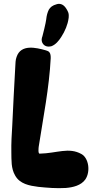

<svg xmlns="http://www.w3.org/2000/svg" viewBox="-20 -980 510 1000"><path d="M332 -922.9C332 -923.8 331.1 -924.8 331.1 -924.8C318.4 -949.2 304.7 -960 286.1 -960C283.2 -960 279.3 -959 275.4 -958C252.9 -952.1 242.2 -942.4 234.4 -929.7C227.5 -916 222.7 -899.4 220.7 -878.9C219.7 -865.2 202.1 -793.9 201.2 -792C196.3 -779.3 195.3 -768.6 200.2 -757.8C205.1 -748 211.9 -742.2 220.7 -739.3C224.6 -738.3 228.5 -737.3 233.4 -737.3C238.3 -737.3 243.2 -738.3 248 -739.3C270.5 -748 286.1 -767.6 298.8 -787.1C319.3 -818.4 333 -853.5 336.9 -882.8C337.9 -886.7 337.9 -890.6 337.9 -894.5C338.9 -904.3 336.9 -914.1 332 -922.9ZM424.8 -45.9C452.1 -86.9 442.4 -156.2 404.3 -177.7C337.9 -214.8 276.4 -181.6 186.5 -179.7C177.7 -179.7 180.7 -208 181.6 -215.8C205.1 -368.2 236.3 -522.5 244.1 -676.8C244.1 -687.5 244.1 -700.2 236.3 -709C231.4 -713.9 224.6 -715.8 218.8 -717.8C167 -732.4 88.9 -751 66.4 -683.6C60.5 -668 60.5 -650.4 59.6 -632.8C53.7 -531.2 48.8 -429.7 43.9 -328.1C41 -281.2 38.1 -233.4 39.1 -186.5C40 -145.5 37.1 -103.5 58.6 -66.4C83 -21.5 133.8 -12.7 179.7 -6.8C226.6 -2 275.4 2 322.3 -1C359.4 -3.9 402.3 -13.7 424.8 -45.9Z"/></svg>

Font: Day Care
Style: Regular
Weight: 400
Designer: Noponies
Version: Version 1.000;PS 001.000;hotconv 1.0.88;makeotf.lib2.5.64775